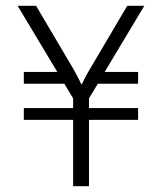

<svg xmlns="http://www.w3.org/2000/svg" viewBox="-20 -645 561 665"><path d="M233.3 0V-229.9H62.5V-270.8H233.3V-304.2L202.8 -354.9H62.5V-395.8H178.5L41 -625H104.9L220.1 -429.9Q231.2 -411.8 241.7 -392.7Q252.1 -373.6 262.5 -351.4Q272.9 -373.6 283.7 -392.7Q294.4 -411.8 305.6 -429.9L420.8 -625H479.9L342.4 -395.8H458.3V-354.9H318.8L288.2 -304.2V-270.8H458.3V-229.9H288.2V0Z"/></svg>

Font: Afacad Flux Light
Style: Regular
Weight: 300
Designer: Kristian Moeller
Foundry: Dicotype
Version: Version 1.100